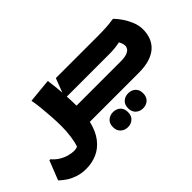

<svg xmlns="http://www.w3.org/2000/svg" viewBox="-121 -928 1621 1621"><g transform="rotate(-45 689.5 -117.0)"><path d="M40 -12Q67 20 100.5 40.5Q134 61 169 70.5Q204 80 232 80Q245 80 255.5 77.5Q266 75 274 72Q288 33 296 -25.5Q304 -84 304 -140Q304 -195 300 -257.5Q296 -320 290 -377.5Q284 -435 276 -474L480 -494H492Q498 -451 502 -412.5Q506 -374 509 -339L557 -464H1065Q1116 -464 1163.5 -467Q1211 -470 1241 -476H1253Q1279 -450 1305.5 -411Q1332 -372 1350.5 -326.5Q1369 -281 1369 -234Q1369 -189 1355 -147Q1341 -105 1308.5 -72Q1276 -39 1220 -19.5Q1164 0 1081 0H499Q477 92 432.5 149.5Q388 207 327.5 233.5Q267 260 198 260Q142 260 97.5 245Q53 230 22.5 210Q-8 190 -24 175Q-40 160 -40 160L28 -12ZM1021 -288H512Q514 -256 515 -228Q516 -200 516 -176H1041Q1091 -176 1117.5 -186Q1144 -196 1154.5 -211Q1165 -226 1165 -242Q1165 -260 1159 -275Q1153 -290 1147 -301Q1108 -293 1079 -290.5Q1050 -288 1021 -288ZM808 148Q808 104 834.5 81Q861 58 898 58Q936 58 962 81Q988 104 988 148Q988 191 962 214.5Q936 238 898 238Q861 238 834.5 214.5Q808 191 808 148ZM605 170Q605 126 631.5 103Q658 80 695 80Q733 80 759 103Q785 126 785 170Q785 213 759 236.5Q733 260 695 260Q658 260 631.5 236.5Q605 213 605 170Z"/></g></svg>

Font: Kufam Black
Style: Italic
Weight: 900
Italic angle: -11°
Designer: Artur Schmal
Foundry: Original Type
Version: Version 1.301; ttfautohint (v1.8.3)